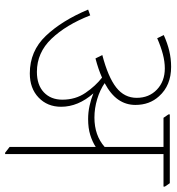

<svg xmlns="http://www.w3.org/2000/svg" viewBox="10 -676 672 731"><g transform="rotate(90 345.5 -311.0)"><path d="M260 -89Q175 -89 117 -150Q59 -211 17 -311L39 -319Q75 -227 128 -171.5Q181 -116 254 -116Q304 -116 332 -142.5Q360 -169 360 -213Q360 -263 334 -301Q308 -339 276 -364Q245 -350 203 -339L190 -365Q274 -387 313.5 -418Q353 -449 353 -496Q353 -543 321.5 -573Q290 -603 241 -603Q215 -603 186.5 -595.5Q158 -588 126 -574L114 -599Q145 -613 174.5 -620Q204 -627 235 -627Q306 -627 347 -581Q380 -545 380 -491Q380 -455 360 -426Q340 -397 297 -374Q323 -356 358 -345.5Q393 -335 428 -335Q496 -335 540 -374V-598H429L416 -617V-622H678L691 -603V-598H567V5H562L540 -12V-340Q520 -327 494 -319Q468 -311 434 -311Q408 -311 383 -316.5Q358 -322 336 -331Q387 -273 387 -208Q387 -156 352 -122.5Q317 -89 260 -89Z"/></g></svg>

Font: Noto Serif Devanagari Thin
Style: Regular
Weight: 100
Designer: Universal Thirst, Indian Type Foundry and the Monotype Design Team
Foundry: Monotype Imaging Inc.
Version: Version 2.004; ttfautohint (v1.8.4.7-5d5b)